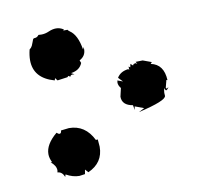

<svg xmlns="http://www.w3.org/2000/svg" viewBox="-55 -491 555 526"><g transform="rotate(-10 222.0 -227.5)"><path d="M112 -290.8 106.3 -298.2 104.5 -292.1Q47.4 -307.9 47.4 -358.5Q47.4 -371.6 51.3 -387.5Q56.6 -391.4 59 -396.5Q61.4 -401.5 62.7 -405.7Q64.1 -409.9 65.4 -412.9Q66.7 -416 70.7 -416Q77.3 -416 82.1 -422.6L90.4 -422.2Q101 -422.2 111.7 -427Q122.5 -431.8 132.6 -431.8Q143.2 -431.8 153.3 -425.3L151.1 -422.6H162.9Q164.3 -420 168.2 -417.3Q188.9 -403.7 195.5 -362L198.1 -368.6L198.5 -362Q198.5 -343.5 181 -334.3L184 -326.8Q176.6 -307.5 152 -304L160.7 -299.1L155.9 -299.6Q149.3 -299.6 148.4 -294.7L143.2 -297.8L140.1 -294.7ZM125.6 -22.7Q107.6 -22.7 88.7 -33.3L86.9 -26.7Q80.8 -42 68 -42.5L68.9 -48.2Q68.9 -61.4 54.4 -72.8H58.4Q52.2 -85.1 52.2 -96.1Q52.2 -123.3 84.3 -150.1Q88.7 -145.8 92.2 -145.8Q97 -145.8 97.5 -154.1L119.9 -156.7Q165.1 -156.7 187.1 -111.9L192.4 -112.4L194.1 -92.1Q194.1 -47.3 151.5 -28.4L143.6 -37.2L141.4 -24.9ZM303.7 -188Q273.9 -192.9 273.9 -216.8L279.3 -240.2Q272.5 -248.5 272.5 -256.3L273.4 -262.2L288.1 -256.8L276.4 -269Q286.1 -285.2 308.1 -287.6L310.5 -284.7L310.1 -294.4L314.5 -291.5L316.4 -300.8L322.3 -295.4Q324.2 -295.4 324.7 -298.8L330.6 -300.3L335 -297.4L331.5 -303.7L351.1 -304.2L375 -295.4L371.1 -291Q406.7 -283.7 408.7 -239.3L405.8 -240.2L400.4 -219.2L401.9 -216.8L408.2 -219.7Q402.8 -212.4 400.4 -212.4Q397.9 -212.4 397 -219.2Q394 -213.9 394 -206.5L394.5 -198.2Q394.5 -184.6 316.4 -166.5L332.5 -174.8L307.6 -184.1L306.2 -174.3Z"/></g></svg>

Font: Truetypewriter PolyglOTT
Style: Regular
Weight: 400
Designer: Sergey Beatoff a.k.a. Sam_T
Version: Version 3.76